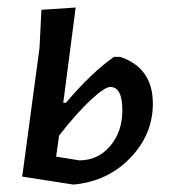

<svg xmlns="http://www.w3.org/2000/svg" viewBox="-20 -484 449 510"><path d="M39 -15 85 -357 90 -458 181 -464 148 -211H155Q224 -292 283 -333H299Q386 -304 386 -209Q386 -127 326.5 -65Q267 -3 178 6H173ZM273 -253Q258 -253 220.5 -218Q183 -183 137 -124L129 -68L191 -58Q240 -58 272.5 -96Q305 -134 305 -191Q305 -253 273 -253Z"/></svg>

Font: Alegreya Sans Medium
Style: Italic
Weight: 500
Italic angle: -7°
Designer: Juan Pablo del Peral
Foundry: Huerta Tipografica
Version: Version 2.007